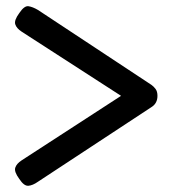

<svg xmlns="http://www.w3.org/2000/svg" viewBox="-20 -585 553 617"><path d="M102 -1Q85 11 71 12Q57 13 42 -10Q25 -33 29 -46Q33 -59 50 -70L369 -277L50 -483Q33 -494 29 -507Q25 -520 42 -543Q58 -567 71.5 -565Q85 -563 102 -553L467 -312Q474 -307 480 -299Q486 -291 486 -277Q486 -253 467 -241Z"/></svg>

Font: Fredoka
Style: Regular
Weight: 400
Designer: Ben Nathan
Foundry: Milena B. Brandão, Ben Nathan
Version: Version 2.001